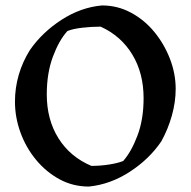

<svg xmlns="http://www.w3.org/2000/svg" viewBox="-20 -674 702 706"><path d="M307 12Q248 12 198.5 -15Q149 -42 112 -87Q75 -132 55 -187.5Q35 -243 35 -300Q35 -351 49 -399Q63 -447 90 -490Q135 -555 206 -601Q277 -647 355 -654Q412 -654 461.5 -627.5Q511 -601 547.5 -556.5Q584 -512 605 -457.5Q626 -403 626 -347Q626 -299 612 -249Q598 -199 573 -154Q529 -89 457.5 -42.5Q386 4 307 12ZM316 -64Q349 -64 381 -69Q413 -74 433 -82Q463 -116 485.5 -175.5Q508 -235 508 -313Q508 -405 466.5 -473.5Q425 -542 350 -576Q316 -576 282 -572Q248 -568 228 -560Q197 -526 174.5 -465.5Q152 -405 152 -327Q152 -234 195 -165.5Q238 -97 316 -64Z"/></svg>

Font: Labrada Medium
Style: Regular
Weight: 500
Designer: Mercedes Jáuregui
Foundry: Omnibus-Type Team
Version: Version 1.000; ttfautohint (v1.8.4.7-5d5b)